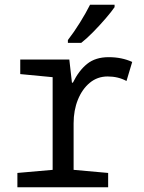

<svg xmlns="http://www.w3.org/2000/svg" viewBox="-20 -786 603 806"><path d="M53 0V-60L201 -73V-462L65 -475V-536H271L282 -439H286Q311 -490 346 -518Q381 -546 436 -546Q464 -546 488.5 -541Q513 -536 535 -526L511 -446Q476 -465 432 -465Q389 -465 357 -438.5Q325 -412 307 -367.5Q289 -323 289 -268V-73L434 -60V0ZM265 -618Q290 -650 315.5 -691Q341 -732 358 -766H461V-756Q448 -737 423.5 -708.5Q399 -680 371.5 -652Q344 -624 321 -606H265Z"/></svg>

Font: Noto Sans Mono SemiCondensed
Style: Regular
Weight: 400
Width: 4
Designer: Monotype Design Team
Foundry: Monotype Imaging Inc.
Version: Version 2.014